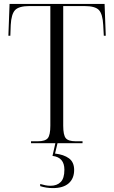

<svg xmlns="http://www.w3.org/2000/svg" viewBox="-20 -734 585 984"><path d="M139 0V-10H174Q212 -10 225 -26Q238 -42 238 -90V-703H132Q77 -703 57.5 -682.5Q38 -662 35 -606L33 -551H23L29 -714H516L522 -551H512L509 -606Q506 -662 487 -682.5Q468 -703 412 -703H304V-90Q304 -42 317 -26Q330 -10 368 -10H403V0ZM251 230Q217 230 186 220V209Q200 213 212.5 215.5Q225 218 239 218Q272 218 291 199Q310 180 310 136Q310 72 249 65L264 -1H275L262 53Q307 58 333.5 77.5Q360 97 360 137Q360 181 332 205.5Q304 230 251 230Z"/></svg>

Font: Noto Serif Display SemiCondensed Light
Style: Regular
Weight: 300
Width: 4
Designer: Monotype Design Team
Foundry: Monotype Imaging Inc.
Version: Version 2.009